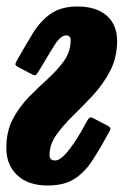

<svg xmlns="http://www.w3.org/2000/svg" viewBox="-28 -556 381 591"><path d="M124.5 -78.5Q124.5 -62 141.5 -62Q159 -62 185 -95.5Q211 -129 236.5 -177.5Q242 -188 246 -192.2Q250 -196.5 257.5 -193L301.5 -170Q308 -166.5 310.8 -163.2Q313.5 -160 308.5 -150.5Q281.5 -101 257.5 -63.8Q233.5 -26.5 201.8 -5.8Q170 15 118.5 15Q59 15 25.2 -16.5Q-8.5 -48 -8.5 -100.5Q-8.5 -151.5 11.5 -189.5Q31.5 -227.5 61 -257.5Q90.5 -287.5 120 -314.2Q149.5 -341 169.5 -369.2Q189.5 -397.5 189.5 -432.5Q189.5 -447 175.5 -447Q158.5 -447 139 -415.8Q119.5 -384.5 94 -341.5Q88 -331.5 84.2 -327Q80.5 -322.5 73 -326L30 -348.5Q23.5 -352 20.5 -355Q17.5 -358 23 -368Q49 -414 72.2 -452.2Q95.5 -490.5 127.5 -513.2Q159.5 -536 210.5 -536Q268.5 -536 300.5 -507.8Q332.5 -479.5 332.5 -430.5Q332.5 -379.5 311.5 -338.8Q290.5 -298 259.5 -264.2Q228.5 -230.5 197.5 -200.5Q166.5 -170.5 145.5 -141Q124.5 -111.5 124.5 -78.5Z"/></svg>

Font: Besley* Condensed
Style: Bold Italic
Weight: 700
Width: 3
Italic angle: -13°
Designer: Owen Earl
Foundry: indestructible type*
Version: Version 3.000; ttfautohint (v1.8.3)